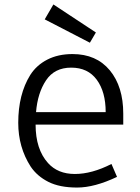

<svg xmlns="http://www.w3.org/2000/svg" viewBox="-20 -829 631 863"><path d="M534 -269H140Q140 -158 196 -96Q240 -47 316.5 -47Q393 -47 481 -92L506 -34Q405 14 326.5 14Q248 14 197.5 -11.5Q147 -37 118 -80Q62 -167 62 -277Q62 -405 116 -492Q144 -536 192.5 -561Q241 -586 306 -586Q413 -586 473.5 -513Q534 -440 534 -318ZM142 -325H455Q455 -416 415 -470.5Q375 -525 300 -525Q225 -525 187 -468Q149 -411 142 -325ZM384 -637 181 -742 220 -809 411 -683Z"/></svg>

Font: Fauna One
Style: Regular
Weight: 400
Version: Version 1.001